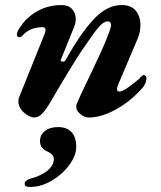

<svg xmlns="http://www.w3.org/2000/svg" viewBox="-20 -453 638 763"><path d="M53 -50Q53 -61 57 -69L158 -320Q161 -329 161 -334Q161 -345 149 -345Q98 -345 68 -310Q63 -305 58 -305Q48 -305 47 -315Q46 -325 60 -345.5Q74 -366 86 -377Q144 -433 225 -433Q252 -433 266.5 -417Q281 -401 281 -377Q281 -362 275 -347L222 -216L221 -213Q221 -211 223.5 -209.5Q226 -208 229 -208Q237 -208 240 -213Q299 -319 352 -376Q405 -433 463 -433Q501 -433 519.5 -410.5Q538 -388 538 -354Q538 -324 526 -297L451 -120Q445 -107 445 -99Q445 -89 455 -89Q466 -89 492 -107.5Q518 -126 533 -140Q546 -155 552 -155Q555 -155 558.5 -151Q562 -147 562 -143Q562 -125 549 -107Q504 -54 444 -20Q384 14 333 14Q316 14 299.5 0.5Q283 -13 283 -29Q283 -37 285 -40Q300 -75 313 -102Q326 -129 336 -150Q343 -165 370 -222Q397 -279 416 -331Q421 -344 421 -355Q421 -368 408 -368Q392 -368 373 -346Q354 -324 336 -297Q318 -270 312 -262Q295 -239 253.5 -170.5Q212 -102 182 -50Q164 -19 148.5 -2.5Q133 14 116 14Q106 14 90.5 5.5Q75 -3 64 -18Q53 -33 53 -50ZM78 277Q78 264 101 257Q143 246 168.5 225Q194 204 194 179Q194 160 166 148Q139 135 139 108Q139 83 158.5 67.5Q178 52 211 52Q246 52 264.5 72.5Q283 93 283 130Q283 165 255.5 202.5Q228 240 185.5 265Q143 290 100 290Q88 290 83 287Q78 284 78 277Z"/></svg>

Font: EB Garamond
Style: Bold Italic
Weight: 700
Italic angle: -17.2°
Designer: Georg Duffner and Octavio Pardo
Foundry: Georg Duffner
Version: Version 1.000